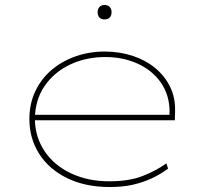

<svg xmlns="http://www.w3.org/2000/svg" viewBox="-20 -741 833 771"><path d="M420 10Q323 10 250 -25.5Q177 -61 137.5 -123Q98 -185 98 -263Q98 -324 121.5 -374Q145 -424 186.5 -459.5Q228 -495 283 -514.5Q338 -534 400 -534Q460 -534 512 -517Q564 -500 603 -468Q642 -436 663.5 -391.5Q685 -347 683 -291L682 -258H110V-280H671L660 -270L661 -295Q660 -361 625.5 -410Q591 -459 532.5 -485.5Q474 -512 403 -512Q325 -512 261 -481.5Q197 -451 159 -395.5Q121 -340 120 -263Q121 -191 159 -134Q197 -77 265 -45Q333 -13 419 -13Q499 -13 553.5 -34.5Q608 -56 648 -85L655 -64Q621 -39 586.5 -23.5Q552 -8 512.5 1Q473 10 420 10ZM400 -663Q386 -663 379 -671Q372 -679 372 -692Q372 -704 379 -712.5Q386 -721 400 -721Q413 -721 420.5 -713Q428 -705 428 -692Q428 -679 421 -671Q414 -663 400 -663Z"/></svg>

Font: Lexend Peta Thin
Style: Regular
Weight: 250
Version: Version 1.007